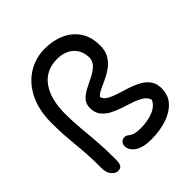

<svg xmlns="http://www.w3.org/2000/svg" viewBox="-208 -906 1071 1071"><g transform="rotate(-45 328.0 -370.5)"><path d="M376.6 19.2Q309.6 19.2 276 -4.2Q242.4 -27.6 242.4 -60Q242.4 -75 251.8 -85.8Q261.2 -96.6 279 -96.6Q288.2 -96.6 294.6 -92.2Q301 -87.8 309.6 -81.7Q318.2 -75.6 333.5 -71.2Q348.8 -66.8 375.8 -66.8Q430.2 -66.8 473.4 -83.4Q516.6 -100 533 -135.6Q526.8 -159.2 504 -174.2Q481.2 -189.2 449.8 -200Q418.4 -210.8 384.8 -221.6Q351.2 -232.4 321.8 -247.7Q292.4 -263 274.2 -287Q256 -311 256 -347.6Q256 -379.8 275.1 -400.3Q294.2 -420.8 322.9 -435.4Q351.6 -450 380.8 -464.5Q410 -479 430.7 -498.2Q451.4 -517.4 454 -547Q451.4 -608.8 414.2 -639.7Q377 -670.6 320 -670.6Q231 -670.6 183.2 -604.6Q135.4 -538.6 135.4 -422Q135.4 -364.6 140.5 -309.9Q145.6 -255.2 150.7 -191.9Q155.8 -128.6 155.8 -44Q155.8 -10.6 147.1 0.9Q138.4 12.4 120 12.4Q99.4 12.4 82.2 -8Q65 -28.4 65 -65.8Q65 -129.4 62.2 -175.2Q59.4 -221 55.3 -260.6Q51.2 -300.2 48.4 -342.5Q45.6 -384.8 45.6 -440Q45.6 -542.2 81.8 -613.6Q118 -685 178.4 -722.5Q238.8 -760 312 -760Q378.2 -760 430.7 -736.3Q483.2 -712.6 513.4 -666.7Q543.6 -620.8 543.6 -553.6Q543.6 -510 525.7 -480.8Q507.8 -451.6 480.8 -432.4Q453.8 -413.2 424.9 -400.2Q396 -387.2 372.7 -376.1Q349.4 -365 339.4 -350.8Q344.8 -330.2 367.1 -317.3Q389.4 -304.4 421.1 -294.4Q452.8 -284.4 486.8 -273.6Q520.8 -262.8 550.4 -247Q580 -231.2 598.6 -206.1Q617.2 -181 617.2 -142.8Q617.2 -86.8 582.9 -50.9Q548.6 -15 493.7 2.1Q438.8 19.2 376.6 19.2Z"/></g></svg>

Font: Shantell Sans Light
Style: Regular
Weight: 300
Designer: Stephen Nixon, Anya Danilova, Shantell Martin
Foundry: Arrow Type
Version: Version 1.011;[c5ecc13dd]